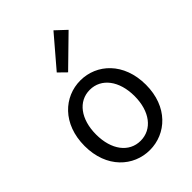

<svg xmlns="http://www.w3.org/2000/svg" viewBox="-252 -985 1111 1111"><g transform="rotate(-45 303.0 -429.5)"><path d="M303 13C436 13 554 -91 554 -271C554 -452 436 -557 303 -557C170 -557 52 -452 52 -271C52 -91 170 13 303 13ZM303 -63C209 -63 146 -146 146 -271C146 -396 209 -480 303 -480C397 -480 461 -396 461 -271C461 -146 397 -63 303 -63ZM286 -640 462 -812 398 -872 239 -686Z"/></g></svg>

Font: Source Han Sans KR
Style: Regular
Weight: 400
Designer: Ryoko NISHIZUKA 西塚涼子 (kana, bopomofo & ideographs); Paul D. Hunt (Latin, Greek & Cyrillic); Sandoll Communications 산돌커뮤니
Foundry: Adobe
Version: Version 2.004;hotconv 1.0.118;makeotfexe 2.5.65603